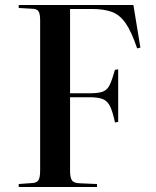

<svg xmlns="http://www.w3.org/2000/svg" viewBox="-20 -750 624 770"><path d="M55 0V-12L110 -16Q128 -17 134.5 -28Q141 -39 141 -67V-669Q141 -694 134.5 -704.5Q128 -715 107 -715L55 -718V-730H515L543 -559L530 -556Q507 -624 483.5 -657.5Q460 -691 428 -702.5Q396 -714 349 -714H261V-376H341Q376 -376 393.5 -383Q411 -390 420.5 -410.5Q430 -431 441 -470L454 -472V-261L441 -259Q432 -302 421.5 -323.5Q411 -345 392.5 -352.5Q374 -360 341 -360H261V-65Q261 -39 268 -27.5Q275 -16 299 -15L369 -12V0Z"/></svg>

Font: Literata 72pt Medium
Style: Regular
Weight: 500
Designer: Latin by Veronika Burian and Jose Scaglione. Greek by Irene Vlachou. Cyrillic by Vera Evstafieva.
Foundry: TypeTogether
Version: Version 3.002